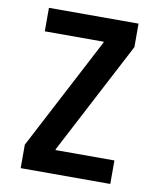

<svg xmlns="http://www.w3.org/2000/svg" viewBox="-82 -795 715 861"><g transform="rotate(10 275.0 -365.0)"><path d="M71 0V-107L339 -619V-623H71V-730H479V-623L211 -111V-107H479V0Z"/></g></svg>

Font: M PLUS Code Latin SemiExpanded SemiBold
Style: Regular
Weight: 600
Width: 6
Designer: Coji Morishita
Foundry: UNDERFOREST DESIGN
Version: Version 1.002; ttfautohint (v1.8.3)